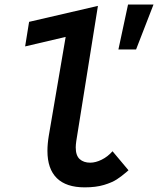

<svg xmlns="http://www.w3.org/2000/svg" viewBox="-20 -816 698 848"><path d="M189.5 -149.5Q189.5 -180.5 195.5 -216.5L270 -653L91 -611L108.5 -719.5L412.5 -790L317 -193.5Q314.5 -176 314.5 -165Q314.5 -129 332 -113.2Q349.5 -97.5 378.5 -97.5Q402.5 -97.5 429.2 -110.8Q456 -124 477 -148L547.5 -64Q542.5 -60 539 -56.5Q517 -37.5 496 -23.8Q475 -10 439.2 0.8Q403.5 11.5 354 11.5Q272.5 11.5 231 -29.2Q189.5 -70 189.5 -149.5ZM545.5 -796H658L581 -597.5H503Z"/></svg>

Font: JuliaMono BoldItalic
Style: Regular
Weight: 700
Italic angle: -9°
Monospace: yes
Designer: cormullion
Foundry: corm
Version: Version 0.049; ttfautohint (v1.8.4)